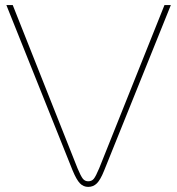

<svg xmlns="http://www.w3.org/2000/svg" viewBox="-20 -720 695 753"><path d="M326 13Q307 13 293.5 -1Q280 -15 265 -51L5 -700H30L284 -60Q297 -29 305 -19Q313 -9 326 -9Q340 -9 348 -19Q356 -29 369 -60L625 -700H650L388 -50Q374 -15 360 -1Q346 13 326 13Z"/></svg>

Font: MuseoModerno Thin
Style: Regular
Weight: 100
Designer: Pablo Cosgaya, Héctor Gatti, Marcela Romero, and the Authors of The MuseoModerno Project.
Foundry: Omnibus-Type Team
Version: Version 1.003